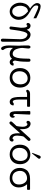

<svg xmlns="http://www.w3.org/2000/svg" viewBox="1689 -2429 945 4363"><g transform="rotate(90 2161.5 -247.5)"><path d="M41 -234.9Q41 -259.8 45.9 -286.4Q50.8 -313 63.5 -346.4Q76.2 -379.9 104.5 -409.9Q132.8 -439.9 173.8 -458Q49.8 -543 49.8 -620.1Q49.8 -650.9 67.4 -674.6Q85 -698.2 126 -698.2Q201.2 -698.2 395 -599.1V-535.2Q389.2 -538.1 316.2 -573.5Q243.2 -608.9 199 -626.5Q154.8 -644 131.8 -644Q104 -644 104 -600.1Q104 -580.1 113 -561.5Q122.1 -543 142.6 -524.9Q163.1 -506.8 177 -496.8Q190.9 -486.8 220.2 -467.8L235.8 -469.2V-459L248 -453.1Q259.3 -447.3 266.6 -442.6Q273.9 -438 289.6 -428Q305.2 -418 316.2 -409.4Q327.1 -400.9 342.5 -387Q357.9 -373 369.4 -359.6Q380.9 -346.2 392.8 -327.6Q404.8 -309.1 412.4 -290.5Q419.9 -272 425 -248.5Q430.2 -225.1 430.2 -201.2Q430.2 -118.2 376.7 -56.6Q323.2 4.9 242.2 4.9Q157.2 4.9 99.1 -65.4Q41 -135.7 41 -234.9ZM110.8 -237.8Q110.8 -161.6 147 -107.4Q183.1 -53.2 240.2 -53.2Q293.5 -53.2 327.1 -97.2Q360.8 -141.1 360.8 -200.2Q360.8 -313 235.8 -414.1V-410.2Q171.9 -407.2 141.4 -354Q110.8 -300.8 110.8 -237.8Z M501.5 -411.1Q501.5 -433.1 519 -451.2Q536.6 -469.2 564.5 -469.2Q630.4 -469.2 655.8 -382.8Q698.7 -468.8 763.7 -469.2Q827.6 -469.2 874.3 -415Q920.9 -360.8 927.7 -266.1Q928.7 -250 928.7 -217.8V161.1Q928.7 205.1 893.6 205.1Q859.4 205.1 858.9 164.1V146Q858.9 86.9 864.7 -35.2Q870.6 -157.2 870.6 -222.2V-235.8Q870.6 -283.7 858.2 -318.8Q845.7 -354 826.7 -370.1Q807.6 -386.2 793.2 -392.6Q778.8 -398.9 767.6 -398.9Q725.6 -398.9 700.7 -311.5Q675.8 -224.1 664.3 -121.6Q652.8 -19 648.4 -11.2Q638.7 9.8 615.7 9.8Q604.5 9.8 593.5 2.4Q582.5 -4.9 582.5 -22Q582.5 -48.8 596.7 -139.4Q610.8 -230 610.8 -250Q610.8 -328.1 601.3 -359.1Q591.8 -390.1 567.9 -399.9Q558.1 -377 535.6 -377Q521.5 -377 511.5 -386Q501.5 -395 501.5 -411.1Z M1012.7 21Q1012.7 -29.8 1015.6 -108.9Q1018.6 -188 1018.6 -205.1Q1018.6 -210 1015.6 -247.6Q1012.7 -285.2 1012.7 -340.8V-405.8Q1012.7 -467.8 1048.8 -467.8Q1062 -467.8 1072.3 -455.8Q1082.5 -443.8 1082.5 -416Q1082.5 -392.1 1075.7 -349.1Q1068.8 -306.2 1068.8 -283.2Q1068.8 -240.2 1081.8 -191.2Q1094.7 -142.1 1109.9 -118.2Q1125 -93.3 1149.9 -78.1Q1174.8 -63 1201.7 -63Q1225.6 -63 1244.1 -74.5Q1262.7 -85.9 1274.2 -111.1Q1285.6 -136.2 1293.2 -162.6Q1300.8 -189 1304.7 -231Q1308.6 -272.9 1310.1 -305.9Q1311.5 -338.9 1312.5 -389.2V-423.8Q1312.5 -467.8 1347.7 -467.8Q1372.6 -467.8 1380.9 -444.8Q1382.8 -439.9 1382.8 -418.9V-381.8Q1381.8 -287.6 1375.2 -230.2Q1368.7 -172.9 1362.5 -150.9Q1356.4 -128.9 1356.4 -121.1Q1356.4 -95.2 1368.7 -79.1Q1380.9 -63 1394.5 -63Q1399.4 -63 1403.8 -65.9Q1407.7 -67.9 1410.6 -73.5Q1413.6 -79.1 1418.7 -82Q1423.8 -85 1433.6 -85H1447.8Q1470.7 -85 1470.7 -68.8Q1470.7 -43.9 1448.7 -19.5Q1426.8 4.9 1393.6 4.9Q1343.8 4.9 1315.9 -47.9Q1314.9 -46.9 1309.8 -41.5Q1304.7 -36.1 1302.2 -34.2Q1299.8 -32.2 1293.7 -26.6Q1287.6 -21 1283.2 -18.6Q1278.8 -16.1 1271.2 -11.5Q1263.7 -6.8 1256.6 -4.9Q1249.5 -2.9 1240.5 0Q1231.4 2.9 1220.9 3.9Q1210.4 4.9 1199.7 4.9Q1121.6 4.9 1068.8 -69.8Q1068.8 -60.1 1067.4 -38.6Q1065.9 -17.1 1065.9 -5.9Q1065.9 38.1 1073.7 70.1Q1081.5 102.1 1091.6 116Q1101.6 129.9 1109.6 142.3Q1117.7 154.8 1117.7 165Q1117.7 178.2 1106.7 189.2Q1095.7 200.2 1082.5 200.2Q1066.4 200.2 1051.5 184.1Q1036.6 168 1024.7 125.5Q1012.7 83 1012.7 21Z M1526.4 -229Q1526.4 -335.9 1587.4 -399.9Q1648.4 -463.9 1748.3 -463.9Q1848.1 -463.9 1909.2 -399.4Q1970.2 -335 1970.2 -229Q1970.2 -122.1 1909.2 -58.6Q1848.1 4.9 1748.5 4.9Q1649.4 4.9 1587.9 -59.1Q1526.4 -123 1526.4 -229ZM1599.1 -216.8Q1599.1 -148.9 1634.8 -102.1Q1670.4 -55.2 1737.3 -55.2Q1800.3 -55.2 1848.4 -102.5Q1896.5 -149.9 1896.5 -242.2Q1896.5 -311 1861.3 -356.9Q1826.2 -402.8 1759.3 -402.8Q1694.3 -402.8 1646.7 -353.8Q1599.1 -304.7 1599.1 -216.8Z M2020 -397.9Q2020 -400.9 2022.7 -407Q2025.4 -413.1 2031.2 -422.1Q2037.1 -431.2 2046.6 -439Q2056.2 -446.8 2072.3 -452.4Q2088.4 -458 2107.4 -458H2384.3Q2398.4 -458 2402.8 -454.1Q2407.2 -450.2 2407.2 -436V-420.9Q2407.2 -398.9 2403.8 -394.5Q2400.4 -390.1 2384.3 -390.1H2242.2V-198.2Q2242.2 -65.4 2294.4 -64.9Q2305.7 -64.9 2314 -76.4Q2322.3 -87.9 2344.2 -87.9H2345.2Q2364.3 -87.9 2369.6 -85Q2375 -82 2375 -69.8Q2375 -43.9 2353.5 -19.5Q2332 4.9 2295.4 4.9Q2264.6 4.9 2242.4 -12.5Q2220.2 -29.8 2209.2 -54Q2198.2 -78.1 2191.7 -115Q2185.1 -151.9 2184.1 -178Q2183.1 -204.1 2183.1 -238.8V-390.1H2106.4Q2089.4 -390.1 2072.8 -379.6Q2056.2 -369.1 2049.3 -369.1Q2037.1 -369.1 2028.6 -377.9Q2020 -386.7 2020 -397.9Z M2503.9 -442.9Q2503.9 -455.1 2507.8 -459.5Q2511.7 -463.9 2523.9 -463.9H2562.5Q2576.7 -463.9 2580.1 -460Q2583.5 -456.1 2583.5 -443.8L2569.8 -132.8Q2569.8 -129.9 2569.3 -125Q2568.8 -120.1 2568.8 -117.2Q2568.8 -101.1 2574.7 -91.6Q2580.6 -82 2586.7 -79.6Q2592.8 -77.1 2597.7 -77.1Q2615.7 -77.1 2620.6 -94.2Q2621.6 -97.2 2622.1 -103.5Q2622.6 -109.9 2624.8 -111.3Q2627 -112.8 2631.8 -112.8Q2638.7 -112.8 2647.2 -96.9Q2655.8 -81.1 2655.8 -64Q2655.8 -36.1 2635.7 -15.1Q2615.7 5.9 2585.9 5.9Q2560.1 5.9 2543 -8.1Q2525.9 -22 2518.3 -50.5Q2510.7 -79.1 2508.8 -105Q2506.8 -130.9 2506.8 -171.9V-232.9Q2503.9 -382.8 2503.9 -442.9Z M2725.6 -411.1Q2725.6 -433.1 2742.7 -451.2Q2759.8 -469.2 2788.6 -469.2Q2810.5 -469.2 2830.6 -460.7Q2850.6 -452.1 2871.1 -432.6Q2891.6 -413.1 2903.6 -372.1Q2915.5 -331.1 2915.5 -273.9Q2915.5 -265.1 2913.6 -225.1L3109.9 -442.9Q3133.8 -468.8 3147.7 -469Q3161.6 -469.2 3172.1 -458.7Q3182.6 -448.2 3182.6 -434.1Q3182.6 -420.9 3172.6 -408.9Q3162.6 -397 3095.7 -325.2Q3082.5 -311 3079.1 -302Q3075.7 -293 3068.8 -247.1Q3062 -205.1 3061.5 -169.9Q3061.5 -136.7 3067.6 -113.8Q3073.7 -90.8 3085.2 -79.8Q3096.7 -68.8 3106.2 -64.5Q3115.7 -60.1 3129.9 -58.1Q3139.6 -83 3162.6 -83Q3176.8 -83 3186.8 -73.5Q3196.8 -64 3196.8 -47.9Q3196.8 -25.9 3179.7 -7.3Q3162.6 11.2 3134.8 11.2Q3112.8 11.2 3092.8 3.2Q3072.8 -4.9 3052.2 -24.4Q3031.7 -43.9 3019.8 -85Q3007.8 -126 3007.8 -185.1Q3007.8 -201.2 3008.3 -213.1Q3008.8 -225.1 3008.8 -232.9L2814 -15.1Q2790 10.7 2775.9 11Q2761.7 11.2 2750.7 0.7Q2739.7 -9.8 2739.7 -23.9Q2739.7 -35.2 2749.3 -47.6Q2758.8 -60.1 2795.9 -99.1Q2815.9 -120.1 2827.6 -132.8Q2828.6 -133.8 2831.8 -137Q2835 -140.1 2835.4 -141.1Q2835.9 -142.1 2838.4 -144.5Q2840.8 -147 2841.3 -148.4Q2841.8 -149.9 2843.3 -153.6Q2844.7 -157.2 2845.2 -160.2Q2845.7 -163.1 2847.2 -168Q2848.6 -172.9 2849.6 -179Q2850.6 -185.1 2851.6 -192.6Q2852.5 -200.2 2854.5 -210Q2860.4 -246.1 2860.8 -287.1Q2860.8 -392.1 2793 -400.9L2790.5 -396Q2787.6 -392.1 2784.7 -387.9Q2781.7 -383.8 2774.7 -380.4Q2767.6 -377 2759.8 -377Q2745.6 -377 2735.6 -386Q2725.6 -395 2725.6 -411.1Z M3267.6 -229Q3267.6 -335.9 3328.6 -399.9Q3389.6 -463.9 3489.5 -463.9Q3589.4 -463.9 3650.4 -399.4Q3711.4 -335 3711.4 -229Q3711.4 -122.1 3650.4 -58.6Q3589.4 4.9 3489.7 4.9Q3390.6 4.9 3329.1 -59.1Q3267.6 -123 3267.6 -229ZM3340.3 -216.8Q3340.3 -148.9 3376 -102.1Q3411.6 -55.2 3478.5 -55.2Q3541.5 -55.2 3589.6 -102.5Q3637.7 -149.9 3637.7 -242.2Q3637.7 -311 3602.5 -356.9Q3567.4 -402.8 3500.5 -402.8Q3435.5 -402.8 3387.9 -353.8Q3340.3 -304.7 3340.3 -216.8ZM3453.6 -508.8Q3457.5 -520 3510.7 -658.2Q3510.7 -658.2 3512.7 -664.1Q3514.6 -669.9 3515.6 -671.4Q3516.6 -672.9 3519 -678Q3521.5 -683.1 3522.9 -685.1Q3524.4 -687 3527.6 -690.4Q3530.8 -693.8 3533.7 -695.3Q3536.6 -696.8 3540.5 -698.5Q3544.4 -700.2 3549.8 -700.2Q3564 -700.2 3575.7 -690.2Q3587.4 -680.2 3587.4 -665V-664.1Q3587.4 -654.3 3579.1 -642.6Q3570.8 -630.9 3507.8 -553.2Q3482.9 -521 3466.8 -502Z M3795.4 -227.1Q3795.4 -267.1 3806.9 -304.4Q3818.4 -341.8 3844 -377.9Q3869.6 -414.1 3920.4 -436Q3971.2 -458 4041.5 -458H4273.4Q4287.6 -458 4291 -453.1Q4294.4 -448.2 4294.4 -432.1V-413.1Q4294.4 -397 4290.5 -392.6Q4286.6 -388.2 4274.4 -388.2L4273.4 -389.2Q4230.5 -390.1 4166.5 -390.1Q4239.7 -309.1 4239.3 -202.1Q4239.3 -109.4 4181.9 -52.2Q4124.5 4.9 4029.3 4.9Q3924.3 4.9 3859.9 -58.6Q3795.4 -122.1 3795.4 -227.1ZM3863.3 -227.1Q3863.3 -200.2 3870.8 -172.6Q3878.4 -145 3895 -116.9Q3911.6 -88.9 3945.1 -71.5Q3978.5 -54.2 4023.4 -54.2Q4081.5 -54.2 4127 -92Q4172.4 -129.9 4172.4 -207Q4172.4 -283.2 4132.3 -336.7Q4092.3 -390.1 4030.3 -390.1Q3964.4 -390.1 3913.8 -348.6Q3863.3 -307.1 3863.3 -227.1Z"/></g></svg>

Font: CMU Concrete
Style: Roman
Weight: 500
Version: Version 0.7.0